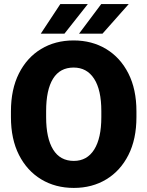

<svg xmlns="http://www.w3.org/2000/svg" viewBox="-20 -921 730 951"><path d="M655.8 -369.6V-340.8Q655.8 -231.9 616.2 -153.6Q576.7 -75.2 506.6 -32.7Q436.5 9.8 345.7 9.8Q254.4 9.8 184.1 -32.7Q113.8 -75.2 74 -153.6Q34.2 -231.9 34.2 -340.8V-369.6Q34.2 -478.5 73.7 -557.1Q113.3 -635.7 183.3 -678.2Q253.4 -720.7 344.7 -720.7Q435.5 -720.7 505.9 -678.2Q576.2 -635.7 616 -557.1Q655.8 -478.5 655.8 -369.6ZM481.9 -340.8V-370.6Q481.9 -476.1 446 -531.2Q410.2 -586.4 344.7 -586.4Q276.9 -586.4 242.7 -531.2Q208.5 -476.1 208.5 -370.6V-340.8Q208.5 -236.3 243.2 -180.2Q277.8 -124 345.7 -124Q411.1 -124 446.5 -180.2Q481.9 -236.3 481.9 -340.8ZM371.6 -754.4 481.4 -900.9H617.7L487.8 -754.4ZM182.1 -754.4 278.8 -900.9H415L299.3 -754.4Z"/></svg>

Font: Vazirmatn RD Black
Style: Regular
Weight: 900
Designer: Saber Rastikerdar
Foundry: Saber Rastikerdar
Version: Version 32.102